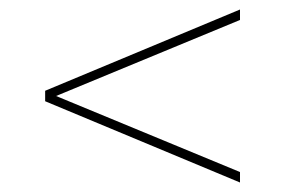

<svg xmlns="http://www.w3.org/2000/svg" viewBox="-20 -552 600 404"><path d="M485 -168V-190L98 -350L485 -510V-532L75 -361V-339Z"/></svg>

Font: Chess Sans Thin
Style: Regular
Weight: 100
Designer: Wolf Bōese
Foundry: Wolf Bōese
Version: Version 7.223;Glyphs 3.3 (3306)